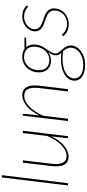

<svg xmlns="http://www.w3.org/2000/svg" viewBox="554 -1318 950 2099"><g transform="rotate(-90 1029.5 -268.0)"><path d="M52 0 139.5 -723H164.5L76.5 0Z M326.5 -493 289 -179Q284.5 -140 287 -109.8Q289.5 -79.5 299.8 -58.5Q310 -37.5 328.5 -26.5Q347 -15.5 374.5 -15.5Q404 -15.5 434.2 -30.2Q464.5 -45 493 -72.5Q521.5 -100 547 -139Q572.5 -178 592.5 -226.5L624.5 -493H650L590.5 0H580Q574 0 571.5 -3.5Q569 -7 569 -11.5L589 -182.5Q569 -139 543.5 -104Q518 -69 489 -44.5Q460 -20 429.2 -7Q398.5 6 368 6Q304 6 278.5 -42.5Q253 -91 264 -179L301 -493Z M756 0 815.5 -495H825.5Q831 -495 833.2 -491.5Q835.5 -488 835.5 -483.5L817.5 -311.5Q837.5 -355 863 -390Q888.5 -425 917.2 -449.5Q946 -474 976.8 -487Q1007.5 -500 1038.5 -500Q1070.5 -500 1092.8 -487.5Q1115 -475 1127.8 -451.5Q1140.5 -428 1144 -393.8Q1147.5 -359.5 1142.5 -315.5L1105 0H1080L1117 -315.5Q1126.5 -393 1106.5 -435.8Q1086.5 -478.5 1031.5 -478.5Q1001.5 -478.5 971.2 -463.8Q941 -449 912.5 -421.5Q884 -394 858.5 -354.8Q833 -315.5 813 -267L781.5 0Z M1592.5 -369.5Q1592 -340 1584.8 -316.5Q1577.5 -293 1566.8 -273Q1556 -253 1543.5 -236.2Q1531 -219.5 1520.2 -203.5Q1509.5 -187.5 1502.5 -171.5Q1495.5 -155.5 1495.5 -137.5Q1495 -123.5 1501.5 -111.2Q1508 -99 1517.8 -87.2Q1527.5 -75.5 1539 -63.2Q1550.5 -51 1560.2 -36.8Q1570 -22.5 1576.2 -5.8Q1582.5 11 1582.5 32Q1582 62 1566.5 89.8Q1551 117.5 1522.8 139.2Q1494.5 161 1455.2 174Q1416 187 1368.5 187Q1331 187 1299.5 179.5Q1268 172 1245.5 157.2Q1223 142.5 1210.2 121Q1197.5 99.5 1197.5 71.5Q1198 32.5 1221.2 2Q1244.5 -28.5 1285.5 -48Q1326.5 -67.5 1382 -74.2Q1437.5 -81 1502 -72.5Q1490.5 -85.5 1482.5 -99.5Q1474.5 -113.5 1475 -132.5Q1475 -141.5 1476.5 -150.5Q1478 -159.5 1482 -169.5Q1486 -179.5 1493 -191.2Q1500 -203 1511 -217.5Q1490 -202.5 1466.2 -194.2Q1442.5 -186 1417 -186Q1388.5 -186 1364.8 -195Q1341 -204 1324 -221Q1307 -238 1297.5 -263Q1288 -288 1288 -320Q1288 -354 1299.5 -386.2Q1311 -418.5 1333.2 -443.8Q1355.5 -469 1387.5 -484.5Q1419.5 -500 1460.5 -500Q1510 -500 1544 -476H1670.5L1670 -467Q1669.5 -464.5 1667.2 -462Q1665 -459.5 1659 -458.5L1565.5 -455.5Q1578.5 -439.5 1585.5 -418Q1592.5 -396.5 1592.5 -369.5ZM1558.5 33.5Q1558.5 18.5 1555.2 6.2Q1552 -6 1546.5 -16.5Q1541 -27 1534 -36Q1527 -45 1519.5 -53.5Q1445 -64 1389.5 -57.2Q1334 -50.5 1296.8 -32.5Q1259.5 -14.5 1241 12.2Q1222.5 39 1222 69.5Q1222 93 1233 111.2Q1244 129.5 1263.5 141.8Q1283 154 1310.2 160.5Q1337.5 167 1370.5 167Q1413 167 1447.5 155.5Q1482 144 1506.5 125.2Q1531 106.5 1544.5 82.5Q1558 58.5 1558.5 33.5ZM1421.5 -204.5Q1456.5 -204.5 1484 -218.8Q1511.5 -233 1530.5 -256.2Q1549.5 -279.5 1559.5 -309Q1569.5 -338.5 1569.5 -368.5Q1569.5 -397 1561.5 -418Q1553.5 -439 1539 -452.8Q1524.5 -466.5 1504 -473.5Q1483.5 -480.5 1458.5 -480.5Q1423.5 -480.5 1396.2 -467Q1369 -453.5 1350.2 -431Q1331.5 -408.5 1321.8 -379.5Q1312 -350.5 1312 -320Q1312 -262.5 1341.8 -233.5Q1371.5 -204.5 1421.5 -204.5Z M2014 -442Q2011 -437.5 2006.5 -437.5Q2002.5 -437.5 1995.8 -444.2Q1989 -451 1976.5 -458.8Q1964 -466.5 1944.5 -473.2Q1925 -480 1896 -480Q1868.5 -480 1844 -470.5Q1819.5 -461 1800.8 -445.2Q1782 -429.5 1771 -408.2Q1760 -387 1760 -364Q1760 -342 1769.8 -327Q1779.5 -312 1795.5 -301.2Q1811.5 -290.5 1832 -282.8Q1852.5 -275 1874 -267.2Q1895.5 -259.5 1916 -250.8Q1936.5 -242 1952.5 -229.2Q1968.5 -216.5 1978.2 -198.2Q1988 -180 1988 -153.5Q1988 -123 1975.8 -94Q1963.5 -65 1941 -42.2Q1918.5 -19.5 1886.8 -5.8Q1855 8 1816 8Q1792 8 1772.8 3.8Q1753.5 -0.5 1737.8 -8.2Q1722 -16 1709 -27Q1696 -38 1684 -51.5L1690.5 -60Q1694 -65 1699 -65Q1702.5 -65 1709.8 -56.5Q1717 -48 1730.5 -38Q1744 -28 1765.8 -19.5Q1787.5 -11 1820 -11Q1852.5 -11 1879.2 -22Q1906 -33 1925 -52Q1944 -71 1954.5 -96.2Q1965 -121.5 1965 -149.5Q1965 -173.5 1955.2 -189.5Q1945.5 -205.5 1929.5 -216.8Q1913.5 -228 1893 -236Q1872.5 -244 1851 -251.5Q1829.5 -259 1809 -267.2Q1788.5 -275.5 1772.5 -287.8Q1756.5 -300 1746.8 -317.5Q1737 -335 1737 -360.5Q1737 -388 1749.5 -413.2Q1762 -438.5 1783.8 -457.8Q1805.5 -477 1835 -488.5Q1864.5 -500 1898.5 -500Q1938.5 -500 1967.2 -488Q1996 -476 2020 -450.5Z"/></g></svg>

Font: Lato Thin
Style: Italic
Weight: 200
Italic angle: -7°
Designer: Lukasz Dziedzic
Foundry: tyPoland Lukasz Dziedzic
Version: Version 2.007; 2014-02-27